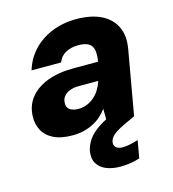

<svg xmlns="http://www.w3.org/2000/svg" viewBox="-109 -606 821 910"><g transform="rotate(-15 302.0 -151.0)"><path d="M191 12Q133 12 97 -6Q61 -24 44.5 -55.5Q28 -87 30 -126Q32 -177 62 -214.5Q92 -252 146 -273Q200 -294 274 -294H396Q402 -328 397.5 -350.5Q393 -373 375.5 -383.5Q358 -394 325 -394Q291 -394 264 -380Q237 -366 226 -336H81Q97 -390 134 -430Q171 -470 226 -493Q281 -516 347 -516Q420 -516 469 -492Q518 -468 539.5 -422.5Q561 -377 549 -312L494 0H363L362 -72Q348 -53 330.5 -37.5Q313 -22 291 -11Q269 0 244 6Q219 12 191 12ZM248 -102Q271 -102 291 -110Q311 -118 327 -132Q343 -146 354.5 -164.5Q366 -183 373 -205V-206H277Q252 -206 233 -198.5Q214 -191 203.5 -177.5Q193 -164 193 -146Q191 -124 207 -113Q223 -102 248 -102ZM371 214Q332 214 302 202Q272 190 257.5 165.5Q243 141 249 104Q255 76 273 50Q291 24 328 -0.5Q365 -25 428 -50L474 -69L494 0L442 24Q402 43 384.5 58Q367 73 364 91Q361 108 372 118Q383 128 405 128Q420 128 440 124Q460 120 481 113L466 199Q445 206 420.5 210Q396 214 371 214Z"/></g></svg>

Font: DM Sans Black
Style: Italic
Weight: 900
Italic angle: -10°
Designer: Colophon Foundry, Jonny Pinhorn
Foundry: Colophon Foundry
Version: Version 4.004;gftools[0.9.30]